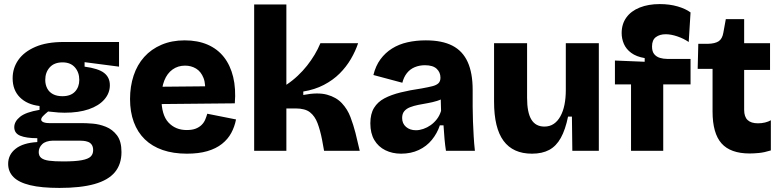

<svg xmlns="http://www.w3.org/2000/svg" viewBox="-20 -740 3833 942"><path d="M272 182Q183 182 127.5 168.5Q72 155 46 128.5Q20 102 20 64Q20 19 56.5 -10Q93 -39 163 -43V-62Q109 -62 79.5 -74Q50 -86 50 -116Q50 -144 78.5 -167Q107 -190 174 -201V-220Q113 -227 77.5 -262.5Q42 -298 42 -356Q42 -406 70 -446Q98 -486 153.5 -510Q209 -534 292 -534H564V-413L395 -435V-413Q463 -404 491 -382Q519 -360 519 -322Q519 -283 492 -252Q465 -221 415.5 -204Q366 -187 297 -187Q283 -187 267.5 -188Q252 -189 216 -193Q200 -180 191 -170.5Q182 -161 182 -153Q182 -148 187 -144Q192 -140 201 -138Q210 -136 221 -136H382Q402 -136 434.5 -133.5Q467 -131 499.5 -118Q532 -105 554 -76Q576 -47 576 6Q576 66 543.5 105Q511 144 443.5 163Q376 182 272 182ZM290 52Q349 52 381 46Q413 40 425 28Q437 16 437 -3Q437 -20 430 -30Q423 -40 412 -44Q401 -48 389.5 -49Q378 -50 370 -50H240Q204 -49 187 -32.5Q170 -16 170 6Q170 25 182.5 35Q195 45 221 48.5Q247 52 290 52ZM286 -268Q327 -268 348 -290.5Q369 -313 369 -348Q369 -385 347.5 -409.5Q326 -434 287 -434Q246 -434 224 -409.5Q202 -385 202 -348Q202 -325 211.5 -306.5Q221 -288 240 -278Q259 -268 286 -268Z M897 14Q830 14 778 -4Q726 -22 690.5 -56.5Q655 -91 636.5 -141Q618 -191 618 -254Q618 -316 635.5 -369Q653 -422 687.5 -460.5Q722 -499 772.5 -520.5Q823 -542 886 -542Q950 -542 998.5 -521Q1047 -500 1078.5 -460Q1110 -420 1124 -362.5Q1138 -305 1132 -233L723 -229V-314L1037 -317L984 -276Q991 -326 978.5 -357.5Q966 -389 942 -403.5Q918 -418 888 -418Q853 -418 826.5 -399Q800 -380 786 -344.5Q772 -309 772 -258Q772 -176 806.5 -139Q841 -102 896 -102Q923 -102 940.5 -109Q958 -116 969.5 -127.5Q981 -139 987 -153.5Q993 -168 997 -182L1138 -154Q1131 -118 1114.5 -87.5Q1098 -57 1069 -34Q1040 -11 997.5 1.5Q955 14 897 14Z M1227 0V-718H1385V-324Q1415 -344 1440.5 -368Q1466 -392 1486.5 -418Q1507 -444 1523.5 -471.5Q1540 -499 1552 -528H1737Q1724 -489 1701.5 -450.5Q1679 -412 1646.5 -379.5Q1614 -347 1569 -323.5Q1524 -300 1468 -291V-274Q1539 -288 1584.5 -275.5Q1630 -263 1657.5 -233.5Q1685 -204 1699.5 -165.5Q1714 -127 1724 -88L1745 0H1570L1560 -55Q1551 -101 1538 -135.5Q1525 -170 1501 -189Q1477 -208 1430 -208H1385V0Z M1948 14Q1905 14 1870.5 -3Q1836 -20 1816.5 -53Q1797 -86 1797 -135Q1797 -181 1815 -210.5Q1833 -240 1866 -257.5Q1899 -275 1945.5 -286.5Q1992 -298 2048 -306Q2081 -312 2101 -317Q2121 -322 2131 -331.5Q2141 -341 2141 -359Q2141 -385 2122.5 -402.5Q2104 -420 2065 -420Q2038 -420 2015 -410.5Q1992 -401 1976.5 -381.5Q1961 -362 1954 -334L1812 -372Q1823 -417 1846.5 -449Q1870 -481 1903.5 -502Q1937 -523 1979 -532.5Q2021 -542 2069 -542Q2149 -542 2199.5 -516Q2250 -490 2274.5 -436Q2299 -382 2299 -299V-216Q2299 -181 2300.5 -144.5Q2302 -108 2304 -72Q2306 -36 2310 0H2168Q2164 -25 2161 -57.5Q2158 -90 2156 -125H2138Q2125 -86 2099 -54Q2073 -22 2034.5 -4Q1996 14 1948 14ZM2021 -101Q2038 -101 2057 -107.5Q2076 -114 2093 -126Q2110 -138 2123.5 -155.5Q2137 -173 2144 -196L2142 -268L2164 -264Q2147 -252 2124.5 -245Q2102 -238 2078.5 -234Q2055 -230 2032.5 -225.5Q2010 -221 1992 -214Q1974 -207 1963.5 -194.5Q1953 -182 1953 -161Q1953 -134 1972 -117.5Q1991 -101 2021 -101Z M2590 14Q2497 14 2450.5 -49Q2404 -112 2404 -241V-528H2566V-260Q2566 -188 2587 -153.5Q2608 -119 2651 -119Q2677 -119 2696.5 -132Q2716 -145 2729.5 -169.5Q2743 -194 2749.5 -226.5Q2756 -259 2756 -298V-528H2918V-217V0H2788L2786 -168H2767Q2754 -104 2731.5 -63.5Q2709 -23 2674.5 -4.5Q2640 14 2590 14Z M3076 0V-326H2997V-443L3143 -437V-455Q3102 -462 3077 -480.5Q3052 -499 3041 -524.5Q3030 -550 3030 -578Q3030 -622 3053 -654Q3076 -686 3118.5 -703Q3161 -720 3217 -720Q3265 -720 3304.5 -708.5Q3344 -697 3368 -679L3359 -534Q3334 -551 3303 -561.5Q3272 -572 3246 -572Q3217 -572 3198 -558Q3179 -544 3179 -512Q3179 -487 3190 -474Q3201 -461 3218 -456Q3235 -451 3253 -451H3368V-326H3234V0Z M3658 13Q3564 13 3520 -36.5Q3476 -86 3476 -193V-402H3403L3406 -525H3453Q3489 -526 3506.5 -538Q3524 -550 3529 -580L3541 -646H3631V-528H3758V-397H3631V-201Q3631 -167 3648 -151Q3665 -135 3699 -135Q3717 -135 3733.5 -139Q3750 -143 3762 -150V-2Q3730 8 3704 10.5Q3678 13 3658 13Z"/></svg>

Font: Bricolage Grotesque 24pt ExtraBold
Style: Regular
Weight: 800
Designer: Mathieu Triay
Foundry: Atelier Triay
Version: Version 1.001;gftools[0.9.33.dev8+g029e19f]